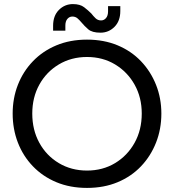

<svg xmlns="http://www.w3.org/2000/svg" viewBox="-20 -907 852 940"><path d="M406 13Q323 13 256 -15Q189 -43 141 -93Q93 -143 67.5 -209Q42 -275 42 -351Q42 -426 67.5 -491.5Q93 -557 141 -607Q189 -657 256 -685Q323 -713 406 -713Q489 -713 556 -685Q623 -657 670.5 -607Q718 -557 744 -491.5Q770 -426 770 -351Q770 -275 744 -209Q718 -143 670.5 -93Q623 -43 556 -15Q489 13 406 13ZM406 -72Q483 -72 543.5 -108.5Q604 -145 639 -208Q674 -271 674 -351Q674 -430 639 -492.5Q604 -555 543.5 -591.5Q483 -628 406 -628Q329 -628 268 -591.5Q207 -555 172.5 -492.5Q138 -430 138 -351Q138 -271 172.5 -208Q207 -145 268 -108.5Q329 -72 406 -72ZM472 -747Q431 -747 412 -763.5Q393 -780 379 -797Q369 -809 359 -817.5Q349 -826 334 -826Q320 -826 310 -814.5Q300 -803 300 -782V-757H240V-781Q240 -830 268.5 -858.5Q297 -887 337 -887Q372 -887 392 -871.5Q412 -856 427 -841Q437 -828 448 -817.5Q459 -807 475 -807Q489 -807 499 -818.5Q509 -830 509 -852V-877H569V-853Q569 -804 540.5 -775.5Q512 -747 472 -747Z"/></svg>

Font: MuseoModerno
Style: Regular
Weight: 400
Designer: Pablo Cosgaya, Héctor Gatti, Marcela Romero, and the Authors of The MuseoModerno Project.
Foundry: Omnibus-Type Team
Version: Version 1.001